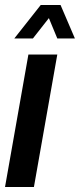

<svg xmlns="http://www.w3.org/2000/svg" viewBox="-23 -744 318 764"><path d="M-3 0 90 -527H205L112 0ZM34 -591 139 -724H218L275 -591H205L157 -707H199L108 -591Z"/></svg>

Font: Archivo ExtraCondensed
Style: Bold Italic
Weight: 700
Width: 2
Italic angle: -10°
Designer: Hector Gatti
Foundry: Omnibus-Type
Version: Version 2.001